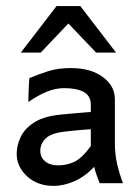

<svg xmlns="http://www.w3.org/2000/svg" viewBox="-20 -606 460 635"><path d="M156.7 8.8Q104 8.8 69.6 -22.9Q35.2 -54.7 35.2 -96.7Q35.2 -125 48.3 -152.8Q61.5 -180.7 93.3 -201.2Q125 -221.7 181.6 -227.1Q194.3 -228.5 214.8 -230.2Q235.4 -231.9 254.2 -233.6Q272.9 -235.4 280.3 -235.4V-259.8Q280.3 -289.1 257.1 -301.8Q233.9 -314.5 192.4 -314.5Q163.6 -314.5 134.8 -302.7Q106 -291 73.7 -268.6Q73.7 -280.8 74.7 -306.6Q75.7 -332.5 77.1 -347.7Q106.4 -359.9 138.7 -370.4Q170.9 -380.9 213.9 -380.9Q280.3 -380.9 320.1 -351.3Q359.9 -321.8 359.9 -278.3V-135.3Q359.9 -95.7 367.4 -63.2Q375 -30.8 386.7 0H309.6Q306.6 -8.3 301 -22.9Q295.4 -37.6 291.5 -54.2Q259.8 -21 224.9 -6.1Q189.9 8.8 156.7 8.8ZM172.9 -59.1Q199.2 -59.1 224.4 -70.1Q249.5 -81.1 280.3 -122.6V-178.7Q272 -178.2 254.9 -176.8Q237.8 -175.3 220 -173.6Q202.1 -171.9 191.4 -170.4Q147.9 -165 130.6 -147.7Q113.3 -130.4 113.3 -107.4Q113.3 -85.4 129.4 -72.3Q145.5 -59.1 172.9 -59.1ZM48.8 -432.1 167 -585.9H245.6L363.8 -432.1H297.9L206.1 -528.3L114.7 -432.1Z"/></svg>

Font: Harmattan Medium
Style: Regular
Weight: 500
Designer: George W. Nuss III and SIL International
Foundry: SIL International
Version: Version 4.000